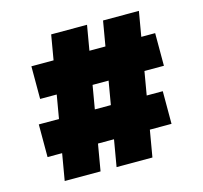

<svg xmlns="http://www.w3.org/2000/svg" viewBox="-102 -813 980 926"><g transform="rotate(-15 388.0 -350.0)"><path d="M369 0 489 -700H668L548 0ZM60 -133V-296H679V-133ZM110 0 230 -700H409L289 0ZM98 -413V-576H716V-413Z"/></g></svg>

Font: Lexend Deca Black
Style: Regular
Weight: 900
Designer: Bonnie Shaver-Troup, Thomas Jockin
Foundry: Lexend
Version: Version 1.007